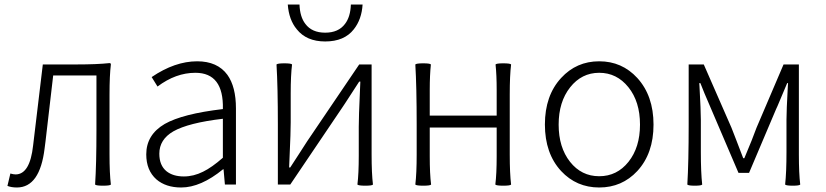

<svg xmlns="http://www.w3.org/2000/svg" viewBox="-20 -819 3664 852"><path d="M55 13Q31 13 13 6L26 -49Q40 -45 49 -45Q113 -45 127 -174Q134 -234 148.5 -353.5Q163 -473 170 -533H318Q411 -533 466 -539Q472 -539 472 -533Q466 -484 466 -400V-266V-133Q466 -50 472 0Q468 5 437 5Q407 5 402 0Q408 -90 408 -242V-484H216Q205 -386 182 -192Q179 -171 178 -161Q157 13 55 13Z M784 13Q716 13 674 -23Q629 -63 629 -134Q629 -221 711 -269Q790 -314 969 -335Q973 -496 847 -496Q760 -496 679 -435L653 -477Q756 -547 855 -547Q945 -547 989 -487Q1027 -434 1027 -338V-169V0H978L972 -68H970Q871 13 784 13ZM796 -36Q839 -36 881 -57Q920 -76 969 -119V-205V-292Q816 -274 749 -236Q687 -200 687 -137Q687 -85 719 -59Q748 -36 796 -36Z M1601 5Q1571 5 1566 0Q1572 -48 1572 -128V-256Q1572 -302 1577 -409Q1578 -441 1579 -457H1574Q1557 -430 1511 -360Q1503 -347 1499 -342L1268 0H1213V-267Q1213 -434 1207 -533Q1212 -538 1242 -538Q1272 -538 1276 -533Q1270 -485 1270 -405V-276Q1270 -232 1265 -124Q1264 -92 1263 -76H1268Q1279 -93 1306 -134.5Q1333 -176 1343 -192L1574 -533H1629V-266V-133Q1629 -50 1635 0Q1631 5 1601 5ZM1423 -635Q1340 -635 1297 -689Q1262 -731 1257 -799H1309Q1311 -744 1335 -713Q1364 -674 1423 -674Q1482 -674 1511 -713Q1535 -744 1537 -799H1589Q1585 -733 1550 -689Q1508 -635 1423 -635Z M1858 5Q1828 5 1823 0Q1829 -50 1829 -133V-267Q1829 -434 1823 -533Q1828 -538 1858 -538Q1888 -538 1892 -533Q1887 -486 1887 -420V-306H2184V-420Q2184 -486 2179 -533Q2183 -538 2213 -538Q2244 -538 2248 -533Q2242 -484 2242 -400V-266V-133Q2242 -50 2248 0Q2244 5 2213 5Q2183 5 2178 0Q2184 -47 2184 -126V-253H1887V-126Q1887 -47 1893 0Q1889 5 1858 5Z M2639 13Q2538 13 2470 -60Q2398 -138 2398 -266.5Q2398 -395 2470 -473Q2538 -547 2639 -547Q2740 -547 2808 -473Q2880 -394 2880 -266Q2880 -138 2808 -60Q2740 13 2639 13ZM2639 -37Q2718 -37 2769 -101Q2820 -165 2820 -266Q2820 -368 2768.5 -432Q2717 -496 2639 -496Q2561 -496 2510 -431.5Q2459 -367 2459 -266Q2459 -165 2509.5 -101Q2560 -37 2639 -37Z M3063 5Q3035 5 3030 0Q3036 -99 3036 -266V-533H3103L3226 -252Q3233 -234 3247 -198Q3268 -144 3278 -117H3283Q3321 -207 3337 -252L3457 -533H3525V-266V-133Q3525 -50 3531 0Q3527 5 3498 5Q3469 5 3464 0Q3470 -54 3470 -144V-288Q3470 -327 3476 -436Q3477 -445 3477 -450H3473Q3459 -416 3430 -348Q3426 -339 3424 -335L3304 -52H3257L3136 -335Q3135 -337 3133 -342Q3102 -413 3088 -450H3083Q3083 -445 3084 -436Q3090 -327 3090 -288V-144Q3090 -54 3096 0Q3092 5 3063 5Z"/></svg>

Font: GenSekiGothic TW L
Style: Regular
Weight: 300
Version: Version 1.501;PS 1;hotconv 16.6.51;makeotf.lib2.5.65220